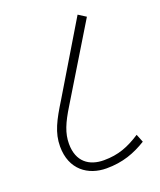

<svg xmlns="http://www.w3.org/2000/svg" viewBox="-121 -709 654 786"><g transform="rotate(-20 205.5 -316.0)"><path d="M208 0C279 0 332 -20 384 -52L370 -87C317 -53 273 -35 209 -35C146 -35 97 -68 97 -147C97 -193 114 -233 151 -293L344 -611L311 -632L128 -327C84 -256 59 -209 59 -149C59 -48 128 0 208 0Z"/></g></svg>

Font: Noto Sans ExtraCondensed ExtraLight
Style: Regular
Weight: 200
Width: 2
Designer: Monotype Design Team
Foundry: Monotype Imaging Inc.
Version: Version 2.013